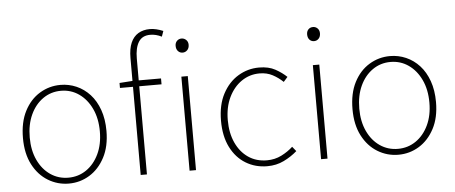

<svg xmlns="http://www.w3.org/2000/svg" viewBox="-53 -933 2539 1072"><g transform="rotate(-5 1216.5 -397.0)"><path d="M293 13Q230 13 176.5 -19.5Q123 -52 91 -113.5Q59 -175 59 -262Q59 -351 91 -413Q123 -475 176.5 -507.5Q230 -540 293 -540Q340 -540 382.5 -521.5Q425 -503 457.5 -467.5Q490 -432 508.5 -380Q527 -328 527 -262Q527 -175 494.5 -113.5Q462 -52 409 -19.5Q356 13 293 13ZM293 -20Q349 -20 393.5 -50.5Q438 -81 464 -135.5Q490 -190 490 -262Q490 -335 464 -390Q438 -445 393.5 -476Q349 -507 293 -507Q237 -507 192.5 -476Q148 -445 122.5 -390Q97 -335 97 -262Q97 -190 122.5 -135.5Q148 -81 192.5 -50.5Q237 -20 293 -20Z M696 0V-655Q696 -707 710.5 -740.5Q725 -774 752.5 -790.5Q780 -807 818 -807Q835 -807 854 -802.5Q873 -798 892 -790L881 -759Q849 -775 817 -775Q772 -775 751.5 -742Q731 -709 731 -650V0ZM623 -494V-522L696 -527H856V-494ZM970 0V-527H1006V0ZM989 -660Q974 -660 963.5 -671Q953 -682 953 -701Q953 -718 963.5 -728.5Q974 -739 989 -739Q1004 -739 1015 -728.5Q1026 -718 1026 -701Q1026 -682 1015 -671Q1004 -660 989 -660Z M1405 13Q1338 13 1284.5 -19.5Q1231 -52 1200 -113.5Q1169 -175 1169 -262Q1169 -351 1202 -413Q1235 -475 1289 -507.5Q1343 -540 1406 -540Q1460 -540 1497 -519.5Q1534 -499 1560 -474L1537 -448Q1511 -473 1479 -490Q1447 -507 1406 -507Q1350 -507 1305 -476Q1260 -445 1233.5 -390Q1207 -335 1207 -262Q1207 -190 1232 -135.5Q1257 -81 1301.5 -50.5Q1346 -20 1406 -20Q1450 -20 1487 -38.5Q1524 -57 1552 -83L1573 -57Q1540 -28 1498 -7.5Q1456 13 1405 13Z M1707 0V-527H1743V0ZM1726 -660Q1710 -660 1700 -671Q1690 -682 1690 -701Q1690 -718 1700 -728.5Q1710 -739 1726 -739Q1741 -739 1751.5 -728.5Q1762 -718 1762 -701Q1762 -682 1751.5 -671Q1741 -660 1726 -660Z M2140 13Q2077 13 2023.5 -19.5Q1970 -52 1938 -113.5Q1906 -175 1906 -262Q1906 -351 1938 -413Q1970 -475 2023.5 -507.5Q2077 -540 2140 -540Q2187 -540 2229.5 -521.5Q2272 -503 2304.5 -467.5Q2337 -432 2355.5 -380Q2374 -328 2374 -262Q2374 -175 2341.5 -113.5Q2309 -52 2256 -19.5Q2203 13 2140 13ZM2140 -20Q2196 -20 2240.5 -50.5Q2285 -81 2311 -135.5Q2337 -190 2337 -262Q2337 -335 2311 -390Q2285 -445 2240.5 -476Q2196 -507 2140 -507Q2084 -507 2039.5 -476Q1995 -445 1969.5 -390Q1944 -335 1944 -262Q1944 -190 1969.5 -135.5Q1995 -81 2039.5 -50.5Q2084 -20 2140 -20Z"/></g></svg>

Font: Noto Sans HK Thin
Style: Regular
Weight: 100
Designer: Ryoko NISHIZUKA 西塚涼子 (kana, bopomofo & ideographs); Paul D. Hunt (Latin, Greek & Cyrillic); Sandoll Communications 산돌커뮤니
Foundry: Adobe
Version: Version 2.004-H2;hotconv 1.0.118;makeotfexe 2.5.65603